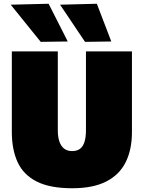

<svg xmlns="http://www.w3.org/2000/svg" viewBox="-20 -987 766 1023"><path d="M365 16Q246 16 175.5 -19.8Q105 -55.5 74 -122.8Q43 -190 43 -284Q43 -301.5 43 -332.5Q43 -363.5 43 -400.8Q43 -438 43 -474Q43 -545.5 43 -600.5Q43 -655.5 43 -713H288Q288 -655.5 288 -600.5Q288 -545.5 288 -474V-293Q288 -256.5 296.8 -231.8Q305.5 -207 322.5 -194.5Q339.5 -182 364 -182Q390.5 -182 406.8 -194.5Q423 -207 430.5 -231.8Q438 -256.5 438 -293V-474Q438 -545.5 438 -600.5Q438 -655.5 438 -713H683Q683 -655.5 683 -600.5Q683 -545.5 683 -474Q683 -438 683 -400Q683 -362 683 -330.5Q683 -299 683 -283Q683 -189.5 649.5 -122.5Q616 -55.5 545.8 -19.8Q475.5 16 365 16ZM197 -764Q171.5 -795.5 145.2 -828Q119 -860.5 92 -894Q65 -927.5 37 -962L239 -967Q265 -916 290.2 -866.2Q315.5 -816.5 341 -766ZM433 -764Q412 -795.5 390 -828Q368 -860.5 345.8 -894Q323.5 -927.5 300 -962L496 -967Q515.5 -916 534.5 -866.5Q553.5 -817 573 -766Z"/></svg>

Font: Commissioner Thin Black
Style: Regular
Weight: 900
Version: Version 1.000